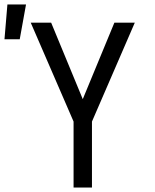

<svg xmlns="http://www.w3.org/2000/svg" viewBox="-69 -836 689 856"><path d="M259 0V-294L68 -735H159L300 -394L441 -735H532L341 -294V0ZM-49 -661 -36 -816H47L19 -661Z"/></svg>

Font: Iosevka Extended
Style: Regular
Weight: 400
Width: 7
Monospace: yes
Designer: Belleve Invis
Foundry: Belleve Invis
Version: Version 32.5.0; ttfautohint (v1.8.4)